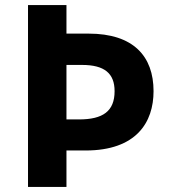

<svg xmlns="http://www.w3.org/2000/svg" viewBox="-20 -734 668 754"><path d="M583 -376C583 -513 504 -602 328 -602H241V-714H90V0H241V-143H316C516 -143 583 -254 583 -376ZM290 -265H241V-479H302C390 -479 430 -446 430 -376C430 -297 384 -265 290 -265Z"/></svg>

Font: Noto Sans Lisu
Style: Bold
Weight: 700
Designer: Monotype Design Team. David Williams.
Foundry: Monotype Imaging Inc.
Version: Version 2.102